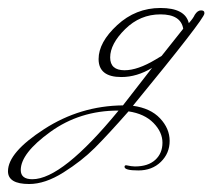

<svg xmlns="http://www.w3.org/2000/svg" viewBox="-234 -194 532 481"><path d="M225 -122Q219 -158 168 -158Q117 -158 79.5 -121Q42 -84 42 -50Q42 -18 78 -18Q111 -18 156 -45L171 -54ZM-153 255Q-78 255 63 83H62Q-34 83 -108 136.5Q-182 190 -182 232Q-182 255 -153 255ZM82 220Q96 223 104 223Q137 223 155 206.5Q173 190 173 163.5Q173 137 150.5 114Q128 91 88 85Q36 144 3.5 176.5Q-29 209 -75 238Q-121 267 -161 267Q-214 267 -214 235Q-214 188 -123.5 129.5Q-33 71 74 70L147 -24Q109 -1 70 -1Q13 -1 13 -46Q13 -88 59.5 -131Q106 -174 168 -174Q230 -174 239 -136Q250 -148 254 -157Q261 -168 269.5 -168Q278 -168 278 -162V-160Q278 -147 99 71Q143 77 167 102.5Q191 128 191 159Q191 190 169 211.5Q147 233 112.5 233Q78 233 78 224Q78 220 82 220Z"/></svg>

Font: Miss Fajardose
Style: Regular
Weight: 400
Version: Version 1.000